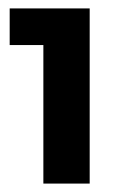

<svg xmlns="http://www.w3.org/2000/svg" viewBox="-20 -796 293 456"><path d="M3 -776V-689H83V-360H193V-776Z"/></svg>

Font: Juman SemiBold
Style: Regular
Weight: 600
Designer: Bandar Raffah (Arabic) Julieta Ulanovsky (Latin)
Foundry: Caramella
Version: Version 5.022;PS 005.022;hotconv 1.0.88;makeotf.lib2.5.64775